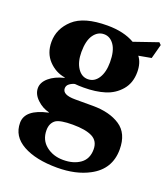

<svg xmlns="http://www.w3.org/2000/svg" viewBox="-138 -608 822 947"><g transform="rotate(20 273.0 -135.0)"><path d="M25 96Q25 26 141 1V-1Q106 -9 77.5 -36Q49 -63 49 -95Q49 -125 78 -150Q107 -175 156 -187V-189Q106 -197 70 -235Q34 -273 34 -332Q34 -401 89 -451.5Q144 -502 267 -502Q353 -502 410 -469L535 -512L546 -501L526 -426L460 -414Q483 -384 483 -336Q483 -279 451 -241.5Q419 -204 371 -189Q323 -174 260 -174Q233 -174 214 -176Q200 -173 187 -163.5Q174 -154 174 -139Q174 -105 241 -105H334Q422 -105 477 -68.5Q532 -32 532 52Q532 156 439 205Q370 242 272 242Q160 242 92.5 204.5Q25 167 25 96ZM160 86Q160 137 197 166.5Q234 196 287 196Q341 196 376 171Q411 146 411 96Q411 52 376 34Q341 16 273 16Q208 16 185 31Q160 49 160 86ZM190 -335Q190 -284 211 -252Q232 -220 265 -220Q299 -220 319.5 -251.5Q340 -283 340 -336Q340 -395 319 -425.5Q298 -456 266 -456Q233 -456 211.5 -425.5Q190 -395 190 -335Z"/></g></svg>

Font: Heuristica
Style: Bold
Weight: 700
Version: Version 1.0.2